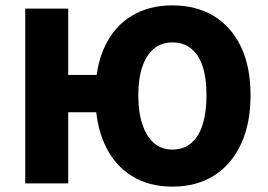

<svg xmlns="http://www.w3.org/2000/svg" viewBox="-20 -683 998 715"><path d="M74 0V-651H234V-404H428V-265H234V0ZM622 12Q534 12 469.5 -28.5Q405 -69 370 -145.5Q335 -222 335 -328Q335 -435 370 -509.5Q405 -584 469.5 -623.5Q534 -663 622 -663Q711 -663 776 -623.5Q841 -584 877 -509.5Q913 -435 913 -328Q913 -222 877 -145.5Q841 -69 776 -28.5Q711 12 622 12ZM622 -126Q664 -126 692.5 -150.5Q721 -175 735 -220.5Q749 -266 749 -328Q749 -391 735 -434.5Q721 -478 692.5 -501.5Q664 -525 622 -525Q581 -525 553 -501.5Q525 -478 510 -434.5Q495 -391 495 -328Q495 -266 510 -220.5Q525 -175 553 -150.5Q581 -126 622 -126Z"/></svg>

Font: Source Sans 3 ExtraBold
Style: Regular
Weight: 800
Designer: Paul D. Hunt
Foundry: Adobe
Version: Version 3.052;hotconv 1.1.0;makeotfexe 2.6.0